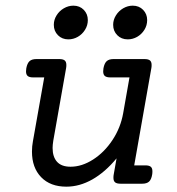

<svg xmlns="http://www.w3.org/2000/svg" viewBox="-20 -665 640 695"><path d="M528.8 -429.7Q528.8 -422.4 527.8 -418L465.8 -66.4H505.9Q519.5 -66.4 525.6 -61.5Q531.7 -56.6 531.7 -44.9Q531.7 -37.6 530.8 -33.2Q527.8 -15.1 519.5 -7.6Q511.2 0 494.6 0H416.5Q402.8 0 396.7 -4.9Q390.6 -9.8 390.6 -21.5Q390.6 -28.8 391.6 -33.2L401.9 -91.8Q360.8 -42 314.5 -15.6Q268.1 10.7 220.2 10.7Q162.1 10.7 128.9 -23.7Q95.7 -58.1 95.7 -116.2Q95.7 -135.7 99.1 -153.3L140.1 -384.8H100.1Q86.4 -384.8 80.3 -389.9Q74.2 -395 74.2 -406.7Q74.2 -409.2 75.2 -418Q78.6 -436 86.9 -443.6Q95.2 -451.2 111.8 -451.2H194.3Q208 -451.2 214.1 -446.3Q220.2 -441.4 220.2 -429.7Q220.2 -422.4 219.2 -418L172.9 -155.8Q170.4 -140.1 170.4 -129.4Q170.4 -97.2 186.5 -79.3Q202.6 -61.5 235.4 -61.5Q276.4 -61.5 317.1 -87.6Q357.9 -113.8 387.2 -158.2Q416.5 -202.6 425.8 -254.9L448.7 -384.8H379.4Q365.7 -384.8 359.6 -389.9Q353.5 -395 353.5 -406.7Q353.5 -409.2 354.5 -418Q357.9 -436 366.2 -443.6Q374.5 -451.2 391.1 -451.2H502.9Q516.6 -451.2 522.7 -446.3Q528.8 -441.4 528.8 -429.7ZM297.9 -592.3Q297.9 -573.2 287.8 -557.1Q277.8 -541 261.7 -531.7Q245.6 -522.5 227.5 -522.5Q204.6 -522.5 189.7 -537.6Q174.8 -552.7 174.8 -575.2Q174.8 -593.3 184.8 -609.4Q194.8 -625.5 211.2 -635Q227.5 -644.5 245.6 -644.5Q268.6 -644.5 283.2 -629.4Q297.9 -614.3 297.9 -592.3ZM512.7 -592.3Q512.7 -573.2 502.7 -557.1Q492.7 -541 476.6 -531.7Q460.4 -522.5 442.4 -522.5Q419.4 -522.5 404.5 -537.6Q389.6 -552.7 389.6 -575.2Q389.6 -593.3 399.7 -609.4Q409.7 -625.5 426 -635Q442.4 -644.5 460.4 -644.5Q483.4 -644.5 498 -629.4Q512.7 -614.3 512.7 -592.3Z"/></svg>

Font: Courier Prime
Style: Italic
Weight: 400
Italic angle: -10°
Designer: Alan Dague-Greene
Foundry: Quote-Unquote Apps
Version: Version 3.018